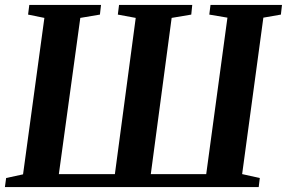

<svg xmlns="http://www.w3.org/2000/svg" viewBox="-22 -763 1170 783"><path d="M-2 0 3 -37 72 -52 159 -690 92.5 -703.5 97.5 -743H390L385.5 -703.5L305.5 -690L218 -53H446.5L531.5 -690L458.5 -703.5L463.5 -743H762L758 -703.5L678 -690L593 -53H819L905.5 -691L831.5 -703.5L836.5 -743H1128L1123.5 -703.5L1052 -691L965.5 -53L1037.5 -37L1033 0Z"/></svg>

Font: Merriweather 60pt
Style: Bold Italic
Weight: 700
Italic angle: -7.8°
Version: Version 2.101